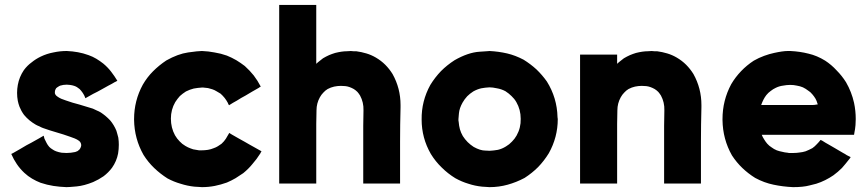

<svg xmlns="http://www.w3.org/2000/svg" viewBox="-20 -730 3500 774"><path d="M249 -388.7Q242.2 -388.7 235.4 -387.7Q229.5 -386.7 222.7 -384.8Q217.8 -382.8 213.9 -379.9Q210 -377.9 206.1 -374Q205.1 -372.1 203.1 -368.2Q201.2 -364.3 201.2 -358.4Q201.2 -357.4 201.2 -356.4Q201.2 -355.5 201.2 -354.5Q202.1 -350.6 204.1 -347.7Q206.1 -344.7 210 -341.8Q217.8 -335.9 226.6 -332Q236.3 -328.1 245.1 -325.2Q272.5 -315.4 299.8 -308.6Q327.1 -300.8 354.5 -292Q363.3 -288.1 371.1 -284.2Q378.9 -281.2 386.7 -276.4Q407.2 -262.7 423.8 -245.1Q439.5 -226.6 449.2 -203.1Q451.2 -196.3 453.1 -189.5Q455.1 -182.6 457 -174.8Q459 -160.2 459 -146.5Q459 -128.9 456.1 -111.3Q450.2 -80.1 431.6 -53.7Q417 -34.2 397.5 -19.5Q377.9 -5.9 355.5 3.9Q319.3 18.6 289.1 21.5Q258.8 24.4 248 24.4Q220.7 23.4 195.3 19.5Q169.9 15.6 143.6 6.8Q126 0 109.4 -9.8Q92.8 -19.5 78.1 -33.2Q60.5 -49.8 47.9 -68.4Q35.2 -86.9 25.4 -109.4Q27.3 -110.4 29.3 -111.3Q31.2 -112.3 33.2 -113.3Q46.9 -121.1 60.5 -128.9Q73.2 -136.7 86.9 -144.5Q95.7 -149.4 105.5 -154.3Q114.3 -159.2 123 -164.1Q130.9 -168.9 138.7 -172.9Q147.5 -177.7 155.3 -182.6Q155.3 -182.6 156.2 -182.6Q157.2 -178.7 159.2 -170.9Q163.1 -162.1 168 -153.3Q171.9 -145.5 178.7 -137.7Q184.6 -131.8 191.4 -127.9Q198.2 -123 206.1 -120.1Q216.8 -116.2 228.5 -114.3Q240.2 -113.3 248 -113.3Q256.8 -113.3 265.6 -114.3Q274.4 -115.2 283.2 -117.2Q288.1 -119.1 293 -121.1Q296.9 -124 300.8 -127.9Q304.7 -132.8 306.6 -139.6Q308.6 -146.5 305.7 -153.3Q304.7 -155.3 302.7 -158.2Q300.8 -160.2 298.8 -162.1Q291 -168 281.2 -171.9Q271.5 -175.8 262.7 -178.7Q235.4 -188.5 208 -196.3Q180.7 -204.1 153.3 -213.9Q145.5 -216.8 138.7 -220.7Q130.9 -223.6 124 -227.5Q110.4 -235.4 98.6 -245.1Q86.9 -254.9 77.1 -266.6Q77.1 -266.6 77.1 -266.6Q77.1 -266.6 77.1 -266.6Q71.3 -274.4 66.4 -283.2Q62.5 -291 58.6 -299.8Q56.6 -305.7 54.7 -311.5Q52.7 -317.4 51.8 -323.2Q45.9 -355.5 51.8 -387.7Q57.6 -419.9 76.2 -447.3Q89.8 -465.8 107.4 -478.5Q124 -492.2 144.5 -502Q168.9 -513.7 195.3 -518.6Q221.7 -524.4 249 -524.4Q272.5 -523.4 293.9 -519.5Q315.4 -515.6 336.9 -507.8Q353.5 -502 368.2 -493.2Q382.8 -484.4 396.5 -473.6Q414.1 -459 427.7 -441.4Q441.4 -423.8 453.1 -404.3Q450.2 -403.3 448.2 -401.4Q446.3 -400.4 443.4 -399.4Q430.7 -391.6 417 -384.8Q404.3 -377.9 390.6 -370.1Q381.8 -365.2 373 -360.4Q364.3 -355.5 355.5 -351.6Q347.7 -346.7 339.8 -342.8Q332 -338.9 324.2 -334Q323.2 -336.9 322.3 -338.9Q321.3 -341.8 320.3 -343.8Q316.4 -351.6 311.5 -358.4Q306.6 -365.2 300.8 -371.1Q295.9 -375 290 -378.9Q285.2 -381.8 279.3 -383.8Q270.5 -386.7 261.7 -387.7Q252.9 -388.7 249 -388.7Z M793 -377Q776.4 -376 760.7 -373Q745.1 -369.1 729.5 -361.3Q715.8 -352.5 705.1 -342.8Q695.3 -332 686.5 -318.4Q668.9 -288.1 668.9 -252Q668.9 -214.8 685.5 -184.6Q693.4 -170.9 704.1 -160.2Q713.9 -149.4 727.5 -141.6Q737.3 -135.7 748 -131.8Q758.8 -127 770.5 -126Q773.4 -125 776.4 -125Q779.3 -125 782.2 -124Q783.2 -124 788.1 -124Q792 -124 793 -124Q805.7 -124 818.4 -126Q830.1 -127.9 841.8 -132.8Q850.6 -135.7 858.4 -140.6Q865.2 -144.5 873 -150.4Q883.8 -160.2 890.6 -170.9Q897.5 -181.6 904.3 -194.3Q906.2 -192.4 908.2 -191.4Q911.1 -190.4 913.1 -188.5Q926.8 -180.7 940.4 -172.9Q954.1 -165 966.8 -158.2Q976.6 -152.3 985.4 -147.5Q994.1 -142.6 1002.9 -137.7Q1010.7 -132.8 1018.6 -128.9Q1026.4 -124 1034.2 -120.1Q1032.2 -117.2 1031.2 -115.2Q1030.3 -113.3 1029.3 -111.3Q1014.6 -87.9 998 -69.3Q982.4 -49.8 960.9 -32.2Q945.3 -21.5 929.7 -11.7Q913.1 -2 894.5 5.9Q870.1 14.6 845.7 19.5Q820.3 24.4 793.9 24.4Q787.1 23.4 779.3 23.4Q771.5 23.4 763.7 22.5Q735.4 19.5 708 10.7Q680.7 2.9 655.3 -10.7Q626 -29.3 601.6 -52.7Q577.1 -76.2 558.6 -105.5Q521.5 -170.9 520.5 -247.1Q520.5 -248 520.5 -250Q520.5 -324.2 555.7 -388.7Q573.2 -418.9 596.7 -442.4Q621.1 -466.8 650.4 -486.3Q697.3 -512.7 738.3 -518.6Q779.3 -524.4 793.9 -524.4Q820.3 -523.4 844.7 -518.6Q870.1 -514.6 894.5 -505.9Q914.1 -498 932.6 -487.3Q950.2 -476.6 966.8 -463.9Q987.3 -445.3 1002.9 -425.8Q1018.6 -405.3 1031.2 -380.9Q1029.3 -379.9 1027.3 -378.9Q1025.4 -377.9 1023.4 -376Q1009.8 -368.2 996.1 -360.4Q983.4 -352.5 969.7 -344.7Q960.9 -339.8 952.1 -335Q943.4 -329.1 934.6 -324.2Q926.8 -319.3 918.9 -315.4Q911.1 -310.5 903.3 -305.7Q901.4 -308.6 900.4 -310.5Q899.4 -313.5 898.4 -315.4Q892.6 -326.2 885.7 -335Q877.9 -344.7 869.1 -352.5Q861.3 -357.4 852.5 -362.3Q844.7 -367.2 835.9 -370.1Q827.1 -373 818.4 -375Q809.6 -376 799.8 -377Q797.9 -377 795.9 -377Q793 -377 793 -377Z M1254.9 -472.7Q1260.7 -478.5 1268.6 -484.4Q1275.4 -490.2 1282.2 -495.1Q1293.9 -502 1306.6 -507.8Q1318.4 -512.7 1331.1 -516.6Q1358.4 -523.4 1377.9 -523.4Q1397.5 -524.4 1393.6 -524.4Q1399.4 -523.4 1405.3 -523.4Q1410.2 -523.4 1416 -523.4Q1437.5 -520.5 1457 -514.6Q1476.6 -508.8 1495.1 -498Q1516.6 -485.4 1533.2 -468.8Q1549.8 -452.1 1562.5 -431.6Q1594.7 -374 1594.7 -306.6Q1594.7 -301.8 1594.7 -297.9Q1592.8 -225.6 1592.8 -159.2Q1592.8 -134.8 1592.8 -110.4Q1592.8 -85.9 1592.8 -61.5Q1592.8 -43 1592.8 -25.4Q1592.8 -7.8 1592.8 9.8Q1590.8 9.8 1587.9 9.8Q1585 9.8 1583 9.8Q1568.4 9.8 1553.7 9.8Q1539.1 9.8 1524.4 9.8Q1513.7 9.8 1503.9 9.8Q1494.1 9.8 1484.4 9.8Q1473.6 9.8 1463.9 9.8Q1454.1 9.8 1444.3 9.8Q1444.3 7.8 1444.3 4.9Q1444.3 2.9 1444.3 0Q1444.3 -33.2 1444.3 -66.4Q1444.3 -99.6 1444.3 -132.8Q1444.3 -155.3 1444.3 -177.7Q1444.3 -200.2 1444.3 -222.7Q1444.3 -252 1445.3 -285.2Q1446.3 -317.4 1431.6 -344.7Q1426.8 -352.5 1420.9 -359.4Q1414.1 -366.2 1406.2 -371.1Q1388.7 -380.9 1373 -382.8Q1356.4 -383.8 1354.5 -383.8Q1340.8 -383.8 1327.1 -380.9Q1313.5 -377.9 1300.8 -371.1Q1291 -365.2 1283.2 -356.4Q1275.4 -348.6 1269.5 -337.9Q1255.9 -313.5 1255.9 -285.2Q1254.9 -257.8 1254.9 -230.5Q1254.9 -208 1254.9 -184.6Q1254.9 -162.1 1254.9 -139.6Q1254.9 -118.2 1254.9 -96.7Q1254.9 -75.2 1254.9 -53.7Q1254.9 -38.1 1254.9 -21.5Q1254.9 -5.9 1254.9 9.8Q1252 9.8 1250 9.8Q1247.1 9.8 1245.1 9.8Q1230.5 9.8 1215.8 9.8Q1201.2 9.8 1186.5 9.8Q1175.8 9.8 1166 9.8Q1156.2 9.8 1145.5 9.8Q1135.7 9.8 1126 9.8Q1116.2 9.8 1105.5 9.8Q1105.5 7.8 1105.5 4.9Q1105.5 2.9 1105.5 0Q1105.5 -80.1 1105.5 -159.2Q1105.5 -238.3 1105.5 -318.4Q1105.5 -373 1105.5 -427.7Q1105.5 -482.4 1105.5 -537.1Q1105.5 -580.1 1105.5 -623Q1105.5 -667 1105.5 -710Q1108.4 -710 1111.3 -710Q1113.3 -710 1116.2 -710Q1130.9 -710 1145.5 -710Q1160.2 -710 1174.8 -710Q1184.6 -710 1194.3 -710Q1205.1 -710 1214.8 -710Q1224.6 -710 1234.4 -710Q1245.1 -710 1254.9 -710Q1254.9 -707 1254.9 -705.1Q1254.9 -702.1 1254.9 -700.2Q1254.9 -670.9 1254.9 -641.6Q1254.9 -612.3 1254.9 -584Q1254.9 -563.5 1254.9 -543.9Q1254.9 -523.4 1254.9 -503.9Q1254.9 -497.1 1254.9 -490.2Q1254.9 -483.4 1254.9 -477.5Q1254.9 -475.6 1254.9 -474.6Q1254.9 -473.6 1254.9 -472.7Z M1953.1 24.4Q1946.3 23.4 1938.5 23.4Q1930.7 23.4 1923.8 22.5Q1894.5 19.5 1868.2 10.7Q1841.8 2.9 1815.4 -11.7Q1785.2 -30.3 1760.7 -54.7Q1735.4 -79.1 1716.8 -109.4Q1679.7 -173.8 1679.7 -248Q1678.7 -322.3 1714.8 -387.7Q1733.4 -418 1757.8 -443.4Q1782.2 -467.8 1812.5 -487.3Q1867.2 -518.6 1913.1 -521.5Q1958 -524.4 1953.1 -524.4Q1990.2 -522.5 2024.4 -514.6Q2057.6 -506.8 2090.8 -489.3Q2119.1 -471.7 2142.6 -450.2Q2166 -427.7 2184.6 -401.4Q2225.6 -335.9 2227.5 -257.8Q2228.5 -253.9 2228.5 -250Q2228.5 -176.8 2192.4 -112.3Q2173.8 -82 2149.4 -56.6Q2125 -32.2 2094.7 -12.7Q2061.5 4.9 2026.4 14.6Q1991.2 24.4 1953.1 24.4ZM1953.1 -377.9Q1935.5 -377 1919.9 -374Q1903.3 -370.1 1887.7 -361.3Q1874 -352.5 1863.3 -341.8Q1852.5 -330.1 1844.7 -316.4Q1832 -293.9 1830.1 -273.4Q1828.1 -252 1828.1 -250Q1828.1 -247.1 1828.1 -244.1Q1828.1 -241.2 1829.1 -238.3Q1830.1 -223.6 1834 -209Q1837.9 -195.3 1845.7 -181.6Q1854.5 -168 1865.2 -157.2Q1876 -146.5 1889.6 -137.7Q1916 -123 1936.5 -123Q1957 -122.1 1953.1 -122.1Q1970.7 -123 1987.3 -126Q2003.9 -129.9 2019.5 -139.6Q2033.2 -147.5 2043.9 -159.2Q2054.7 -169.9 2062.5 -183.6Q2080.1 -214.8 2079.1 -251Q2079.1 -288.1 2061.5 -318.4Q2053.7 -332 2042 -342.8Q2031.2 -353.5 2017.6 -362.3Q2001 -371.1 1983.4 -374Q1965.8 -377.9 1953.1 -377.9Z M2467.8 -472.7Q2473.6 -478.5 2481.4 -484.4Q2488.3 -490.2 2495.1 -495.1Q2506.8 -502 2519.5 -507.8Q2531.2 -512.7 2543.9 -516.6Q2571.3 -523.4 2590.8 -523.4Q2610.4 -524.4 2606.4 -524.4Q2612.3 -523.4 2618.2 -523.4Q2623 -523.4 2628.9 -523.4Q2650.4 -520.5 2669.9 -514.6Q2689.5 -508.8 2708 -498Q2729.5 -485.4 2746.1 -468.8Q2762.7 -452.1 2775.4 -431.6Q2807.6 -374 2807.6 -306.6Q2807.6 -301.8 2807.6 -297.9Q2805.7 -225.6 2805.7 -159.2Q2805.7 -134.8 2805.7 -110.4Q2805.7 -85.9 2805.7 -61.5Q2805.7 -43 2805.7 -25.4Q2805.7 -7.8 2805.7 9.8Q2803.7 9.8 2800.8 9.8Q2797.9 9.8 2795.9 9.8Q2781.2 9.8 2766.6 9.8Q2752 9.8 2737.3 9.8Q2726.6 9.8 2716.8 9.8Q2707 9.8 2697.3 9.8Q2686.5 9.8 2676.8 9.8Q2667 9.8 2657.2 9.8Q2657.2 7.8 2657.2 4.9Q2657.2 2.9 2657.2 0Q2657.2 -33.2 2657.2 -66.4Q2657.2 -99.6 2657.2 -132.8Q2657.2 -155.3 2657.2 -177.7Q2657.2 -200.2 2657.2 -222.7Q2657.2 -252 2658.2 -285.2Q2659.2 -317.4 2644.5 -344.7Q2639.6 -352.5 2633.8 -359.4Q2627 -366.2 2619.1 -371.1Q2601.6 -380.9 2585.9 -382.8Q2569.3 -383.8 2567.4 -383.8Q2553.7 -383.8 2540 -380.9Q2526.4 -377.9 2513.7 -371.1Q2503.9 -365.2 2496.1 -356.4Q2488.3 -348.6 2482.4 -337.9Q2468.8 -313.5 2468.8 -285.2Q2467.8 -257.8 2467.8 -230.5Q2467.8 -208 2467.8 -184.6Q2467.8 -162.1 2467.8 -139.6Q2467.8 -118.2 2467.8 -96.7Q2467.8 -75.2 2467.8 -53.7Q2467.8 -38.1 2467.8 -21.5Q2467.8 -5.9 2467.8 9.8Q2464.8 9.8 2462.9 9.8Q2460 9.8 2458 9.8Q2443.4 9.8 2428.7 9.8Q2414.1 9.8 2399.4 9.8Q2388.7 9.8 2378.9 9.8Q2369.1 9.8 2358.4 9.8Q2348.6 9.8 2338.9 9.8Q2329.1 9.8 2318.4 9.8Q2318.4 7.8 2318.4 4.9Q2318.4 2.9 2318.4 0Q2318.4 -56.6 2318.4 -113.3Q2318.4 -170.9 2318.4 -227.5Q2318.4 -266.6 2318.4 -305.7Q2318.4 -344.7 2318.4 -383.8Q2318.4 -415 2318.4 -446.3Q2318.4 -478.5 2318.4 -509.8Q2321.3 -509.8 2324.2 -509.8Q2326.2 -509.8 2329.1 -509.8Q2343.8 -509.8 2358.4 -509.8Q2373 -509.8 2387.7 -509.8Q2397.5 -509.8 2407.2 -509.8Q2418 -509.8 2427.7 -509.8Q2437.5 -509.8 2447.3 -509.8Q2458 -509.8 2467.8 -509.8Q2467.8 -507.8 2467.8 -504.9Q2467.8 -502.9 2467.8 -500Q2467.8 -493.2 2467.8 -487.3Q2467.8 -480.5 2467.8 -474.6Q2467.8 -473.6 2467.8 -473.6Q2467.8 -472.7 2467.8 -472.7Z M3050.8 -186.5Q3054.7 -176.8 3060.5 -168Q3066.4 -158.2 3073.2 -150.4Q3081.1 -141.6 3090.8 -135.7Q3099.6 -128.9 3111.3 -124Q3122.1 -120.1 3132.8 -118.2Q3143.6 -115.2 3155.3 -114.3Q3157.2 -114.3 3160.2 -113.3Q3162.1 -113.3 3164.1 -113.3Q3165 -113.3 3170.9 -113.3Q3176.8 -113.3 3178.7 -113.3Q3191.4 -113.3 3203.1 -115.2Q3214.8 -116.2 3227.5 -120.1Q3234.4 -123 3241.2 -126Q3248 -128.9 3254.9 -132.8Q3264.6 -139.6 3272.5 -148.4Q3280.3 -156.2 3288.1 -166Q3290 -165 3292 -164.1Q3293.9 -163.1 3295.9 -162.1Q3307.6 -154.3 3320.3 -147.5Q3333 -139.6 3345.7 -132.8Q3353.5 -127.9 3362.3 -123Q3370.1 -118.2 3378.9 -113.3Q3386.7 -109.4 3393.6 -104.5Q3401.4 -100.6 3409.2 -96.7Q3407.2 -93.8 3406.2 -91.8Q3404.3 -89.8 3402.3 -86.9Q3388.7 -69.3 3374 -52.7Q3358.4 -37.1 3339.8 -23.4Q3324.2 -12.7 3306.6 -3.9Q3289.1 4.9 3270.5 10.7Q3269.5 10.7 3243.2 17.6Q3217.8 24.4 3176.8 24.4Q3135.7 22.5 3098.6 14.6Q3060.5 6.8 3024.4 -12.7Q2996.1 -30.3 2972.7 -52.7Q2949.2 -75.2 2930.7 -103.5Q2893.6 -168.9 2892.6 -246.1Q2892.6 -248 2892.6 -250Q2892.6 -325.2 2927.7 -390.6Q2944.3 -418.9 2967.8 -443.4Q2990.2 -466.8 3018.6 -485.4Q3039.1 -497.1 3060.5 -504.9Q3082 -512.7 3100.6 -516.6Q3135.7 -524.4 3156.2 -524.4Q3176.8 -524.4 3166 -524.4Q3205.1 -522.5 3239.3 -513.7Q3273.4 -505.9 3306.6 -485.4Q3332 -468.8 3352.5 -446.3Q3374 -424.8 3390.6 -398.4Q3413.1 -359.4 3422.9 -315.4Q3429.7 -283.2 3429.7 -250Q3429.7 -238.3 3428.7 -225.6Q3427.7 -221.7 3427.7 -216.8Q3426.8 -212.9 3426.8 -209Q3425.8 -203.1 3424.8 -198.2Q3423.8 -192.4 3422.9 -186.5Q3420.9 -186.5 3418.9 -186.5Q3417 -186.5 3414.1 -186.5Q3369.1 -186.5 3323.2 -186.5Q3278.3 -186.5 3232.4 -186.5Q3202.1 -186.5 3172.9 -186.5Q3142.6 -186.5 3112.3 -186.5Q3103.5 -186.5 3094.7 -186.5Q3085.9 -186.5 3077.1 -186.5Q3070.3 -186.5 3064.5 -186.5Q3057.6 -186.5 3050.8 -186.5ZM3048.8 -306.6Q3060.5 -306.6 3071.3 -306.6Q3083 -306.6 3094.7 -306.6Q3115.2 -306.6 3134.8 -306.6Q3154.3 -306.6 3174.8 -306.6Q3194.3 -306.6 3213.9 -306.6Q3234.4 -306.6 3253.9 -306.6Q3262.7 -306.6 3272.5 -308.6Q3282.2 -310.5 3290 -306.6Q3293.9 -305.7 3289.1 -299.8Q3284.2 -294.9 3280.3 -294.9Q3277.3 -294.9 3278.3 -299.8Q3278.3 -303.7 3277.3 -306.6Q3277.3 -308.6 3276.4 -309.6Q3276.4 -311.5 3275.4 -312.5Q3272.5 -323.2 3267.6 -332Q3261.7 -341.8 3254.9 -349.6Q3247.1 -359.4 3237.3 -365.2Q3228.5 -372.1 3216.8 -377.9Q3205.1 -382.8 3192.4 -384.8Q3179.7 -387.7 3166 -387.7Q3151.4 -387.7 3136.7 -384.8Q3121.1 -382.8 3107.4 -376Q3096.7 -371.1 3086.9 -363.3Q3077.1 -356.4 3069.3 -346.7Q3062.5 -337.9 3057.6 -328.1Q3052.7 -318.4 3048.8 -307.6Q3048.8 -307.6 3048.8 -307.6Q3048.8 -307.6 3048.8 -306.6Z"/></svg>

Font: LeFont
Style: Bold
Weight: 800
Designer: Leryon MEDIA
Version: Version 1.0